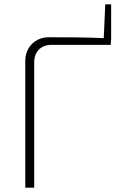

<svg xmlns="http://www.w3.org/2000/svg" viewBox="-20 -861 556 881"><path d="M463 -841 456 -686C372 -690 289 -690 204 -690C142 -690 96 -645 96 -581V0H137V-575C137 -624 168 -655 215 -655H488L490 -684V-841Z"/></svg>

Font: Exo 2 Extra Light
Style: Regular
Weight: 250
Designer: Natanael Gama
Version: Version 1.001;PS 001.001;hotconv 1.0.88;makeotf.lib2.5.64775